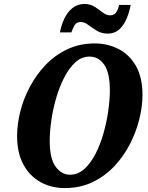

<svg xmlns="http://www.w3.org/2000/svg" viewBox="-20 -946 752 977"><path d="M310 11Q241 11 186 -19.5Q131 -50 99 -109Q67 -168 67 -254Q67 -313 83 -377.5Q99 -442 131.5 -503.5Q164 -565 211.5 -615Q259 -665 322 -695Q385 -725 462 -725Q527 -725 582.5 -697Q638 -669 671.5 -611Q705 -553 705 -462Q705 -406 689.5 -342Q674 -278 642.5 -215.5Q611 -153 563.5 -102Q516 -51 452.5 -20Q389 11 310 11ZM336 -57Q377 -57 409.5 -86.5Q442 -116 466.5 -164Q491 -212 507 -269Q523 -326 531 -383Q539 -440 539 -486Q539 -575 510.5 -616.5Q482 -658 436 -658Q395 -658 363 -628.5Q331 -599 306.5 -551Q282 -503 265.5 -446Q249 -389 241 -332Q233 -275 233 -229Q233 -139 263 -98Q293 -57 336 -57ZM528 -775Q497 -775 473 -789.5Q449 -804 429.5 -819Q410 -834 391 -834Q369 -834 359.5 -817.5Q350 -801 343 -781H285Q292 -819 307.5 -851.5Q323 -884 348 -904.5Q373 -925 408 -926Q439 -926 461.5 -911.5Q484 -897 502.5 -882.5Q521 -868 540 -868Q562 -868 572 -884Q582 -900 586 -921H645Q638 -884 624 -850.5Q610 -817 586.5 -796Q563 -775 528 -775Z"/></svg>

Font: Noto Serif Condensed ExtraBold
Style: Italic
Weight: 800
Width: 3
Italic angle: -12°
Designer: Monotype Design Team
Foundry: Monotype Imaging Inc.
Version: Version 2.014; ttfautohint (v1.8.4.7-5d5b)